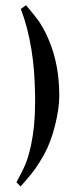

<svg xmlns="http://www.w3.org/2000/svg" viewBox="-20 -627 308 724"><path d="M78.1 -607.4Q82 -602.5 92.8 -589.8Q103.5 -577.1 106.9 -572.5Q110.4 -567.9 118.4 -557.6Q126.5 -547.4 130.4 -541Q134.3 -534.7 140.4 -524.4Q146.5 -514.2 151.6 -503.9Q156.7 -493.7 162.1 -481Q203.6 -385.7 203.6 -266.1Q203.6 -218.3 187.3 -153.1Q170.9 -87.9 145.5 -43Q127.4 -11.2 113.3 8.8Q99.1 28.8 79.3 51.3Q59.6 73.7 57.6 76.2Q52.7 71.8 49.8 68.1Q46.9 64.5 42 60.5Q65.9 16.6 76.7 -9.8Q87.4 -36.1 96.7 -78.1Q112.3 -150.9 112.3 -237.8V-268.1Q110.8 -365.2 98.6 -439.5Q85 -523.9 58.6 -593.3Z"/></svg>

Font: LaylaRuqaa
Style: Regular
Weight: 400
Version: Version 2.0